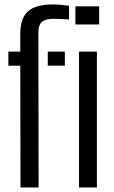

<svg xmlns="http://www.w3.org/2000/svg" viewBox="-20 -828 502 848"><path d="M17 -538V-600H69.5V-678Q69.5 -748 104 -778.2Q138.5 -808.5 215 -808.5Q230 -808.5 249.5 -806.5Q269 -804.5 285 -802.5V-742Q270.5 -743 253.2 -744Q236 -745 216.5 -745Q182.5 -745 166 -732Q149.5 -719 149.5 -683.5L150.5 0H70.5L69.5 -538ZM191 -538V-600H266.5V-538ZM313 -720V-800H418V-720ZM329 0V-600H408V0Z"/></svg>

Font: Big Shoulders Stencil Text
Style: Regular
Weight: 400
Designer: Patric King
Foundry: XO Type Co
Version: Version 1.000